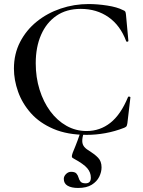

<svg xmlns="http://www.w3.org/2000/svg" viewBox="-20 -656 709 951"><path d="M419 -636Q462 -636 511 -628.5Q560 -621 589 -606Q598 -603 600.5 -598.5Q603 -594 604 -583L616 -453Q616 -451 611.5 -449.5Q607 -448 605 -452Q576 -530 517.5 -571Q459 -612 380 -612Q309 -612 259.5 -578Q210 -544 183.5 -483.5Q157 -423 157 -343Q157 -273 176 -212Q195 -151 229 -105Q263 -59 309 -33Q355 -7 409 -7Q475 -7 526.5 -47.5Q578 -88 614 -175Q616 -179 621 -177.5Q626 -176 626 -174L611 -46Q609 -34 606.5 -30.5Q604 -27 595 -23Q549 -5 502 3.5Q455 12 410 12Q314 12 245 -17.5Q176 -47 133 -95.5Q90 -144 69.5 -202Q49 -260 49 -316Q49 -389 79.5 -448Q110 -507 162 -549Q214 -591 280.5 -613.5Q347 -636 419 -636ZM394 2Q387 28 387.5 44Q388 60 397.5 71.5Q407 83 428 95Q449 108 466 125.5Q483 143 483 173Q483 196 471.5 219.5Q460 243 434.5 259Q409 275 367 275Q334 275 315 264Q296 253 296 230Q296 217 307 206Q318 195 332 195Q351 195 358.5 203.5Q366 212 369 223.5Q372 235 379 243.5Q386 252 404 252Q430 252 430 224Q430 198 412 177Q394 156 346 130Q337 126 336 120.5Q335 115 340 101Q349 79 354 66.5Q359 54 364 40.5Q369 27 378 1Z"/></svg>

Font: Cormorant SemiBold
Style: Regular
Weight: 600
Designer: Christian Thalmann (Catharsis Fonts)
Foundry: Catharsis Fonts
Version: Version 4.000